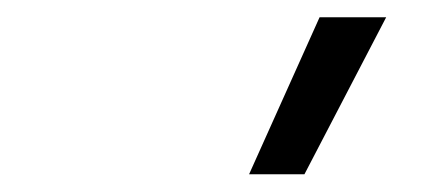

<svg xmlns="http://www.w3.org/2000/svg" viewBox="-20 -828 492 222"><path d="M268 -626.5 349.5 -808H426.5L332 -626.5Z"/></svg>

Font: Encode Sans SC Condensed
Style: Regular
Weight: 400
Width: 3
Designer: Multiple Designers
Foundry: Impallari Type
Version: Version 3.002